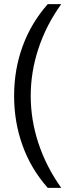

<svg xmlns="http://www.w3.org/2000/svg" viewBox="-20 -765 335 925"><path d="M48 -303Q48 -431 89.5 -543.5Q131 -656 210 -745H275Q203 -645 165.5 -532Q128 -419 128 -303Q128 -187 165.5 -74Q203 39 275 140H210Q130 50 89 -63Q48 -176 48 -303Z"/></svg>

Font: Evergrow Sans 
Style: Regular
Weight: 400
Foundry: 10Web
Version: Version 1.000